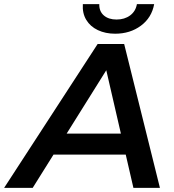

<svg xmlns="http://www.w3.org/2000/svg" viewBox="-78 -914 847 934"><path d="M-58 0 397 -700H526L700 0H571L425 -633H477L81 0ZM120 -162 175 -264H552L569 -162ZM482 -750Q435 -750 398 -767.5Q361 -785 341.5 -817.5Q322 -850 325 -894H405Q404 -859 427 -839Q450 -819 489 -819Q528 -819 555 -839Q582 -859 588 -894H672Q660 -828 607.5 -789Q555 -750 482 -750Z"/></svg>

Font: MOST Montserrat SemiBold
Style: Italic
Weight: 600
Italic angle: -11.3°
Designer: Julieta Ulanovsky
Foundry: Julieta Ulanovsky
Version: Version 8.000;March 11, 2024;FontCreator 15.0.0.2926 64-bit